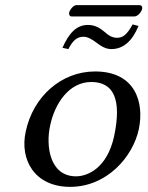

<svg xmlns="http://www.w3.org/2000/svg" viewBox="-20 -717 574 747"><path d="M80 -205C56 -95 115 10 253 10C396 10 497 -107 520 -214C542 -318 507 -439 350 -439C219 -439 109 -342 80 -205ZM335 -398C420 -398 455 -334 424 -187C397 -63 321 -31 276 -31C172 -31 158 -151 175 -228C193 -315 249 -398 335 -398ZM435 -570C416 -570 401 -580 388 -592C371 -606 352 -620 322 -620C279 -620 249 -590 223 -531L246 -526C263 -559 279 -574 305 -574C322 -574 339 -563 354 -552C372 -538 391 -526 413 -526C459 -526 494 -556 519 -616L496 -622C473 -580 457 -570 435 -570ZM503 -653C516 -653 531 -671 533 -683C535 -689 532 -697 522 -697H277C266 -697 252 -680 249 -668C248 -661 250 -653 259 -653Z"/></svg>

Font: Libertinus Sans
Style: Italic
Weight: 400
Italic angle: -12°
Designer: Philipp H. Poll, Khaled Hosny
Foundry: Caleb Maclennan
Version: Version 7.050;RELEASE